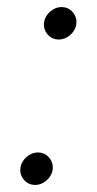

<svg xmlns="http://www.w3.org/2000/svg" viewBox="-20 -522 274 544"><path d="M147 -410Q127 -410 114.5 -425Q102 -440 105 -460Q108 -477 122.5 -489.5Q137 -502 154 -502Q174 -502 186.5 -487Q199 -472 196 -452Q193 -435 178.5 -422.5Q164 -410 147 -410ZM80 2Q60 2 47.5 -13Q35 -28 38 -48Q41 -65 55.5 -77.5Q70 -90 87 -90Q107 -90 119.5 -75Q132 -60 129 -40Q126 -23 111.5 -10.5Q97 2 80 2Z"/></svg>

Font: Figtree Light
Style: Italic
Weight: 300
Italic angle: -9.5°
Foundry: Erik Kennedy
Version: Version 2.001; ttfautohint (v1.8.4.7-5d5b);gftools[0.9.27]